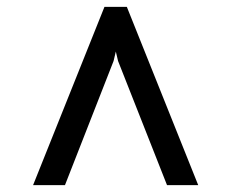

<svg xmlns="http://www.w3.org/2000/svg" viewBox="-20 -747 668 557"><path d="M76 -210 283 -727H348L555 -210H464.5L322.5 -570L316 -597.5L309.5 -570L168.5 -210Z"/></svg>

Font: Expletus Sans Medium
Style: Regular
Weight: 500
Version: Version 7.500